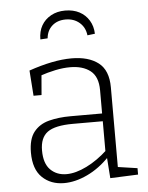

<svg xmlns="http://www.w3.org/2000/svg" viewBox="-53 -786 647 837"><g transform="rotate(-5 270.0 -367.5)"><path d="M433 -31 423 -44 518 -30V-2L396 3L389 -93L394 -90Q349 -43 296 -18Q243 7 194 7Q136 7 98.5 -29Q61 -65 61 -138Q61 -197 85.5 -228Q110 -259 152 -270Q194 -281 247 -281H393L385 -273V-383Q385 -442 352 -468Q319 -494 263 -494Q233 -494 199 -487Q165 -480 127 -467L137 -479L129 -384H94L86 -495Q138 -513 185 -522.5Q232 -532 273 -532Q347 -532 390 -499Q433 -466 433 -391ZM110 -143Q110 -86 137.5 -58.5Q165 -31 208 -31Q248 -31 296.5 -55Q345 -79 390 -121L385 -105V-255L393 -247H254Q176 -247 143 -223Q110 -199 110 -143ZM263 -742Q299 -742 325.5 -728Q352 -714 367.5 -688.5Q383 -663 384 -630L351 -626Q347 -661 322.5 -682Q298 -703 262 -703Q226 -703 203 -682.5Q180 -662 177 -628L145 -626Q145 -661 159.5 -686.5Q174 -712 201 -727Q228 -742 263 -742Z"/></g></svg>

Font: Bitter Thin Light
Style: Regular
Weight: 300
Version: Version 2.002